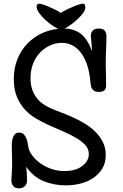

<svg xmlns="http://www.w3.org/2000/svg" viewBox="-20 -992 668 1044"><path d="M123 -85Q126 -49 126.5 -34Q127 -19 127 -9Q127 8 115.5 20Q104 32 83 32Q60 32 51 18.5Q42 5 42 -9Q42 -13 42.5 -24.5Q43 -36 44 -51Q45 -66 45.5 -82.5Q46 -99 46 -113Q46 -133 45 -157Q44 -181 44 -196Q44 -206 45 -219.5Q46 -233 50 -244Q54 -255 62 -263Q70 -271 84 -271Q101 -271 110 -261Q119 -251 124 -237.5Q129 -224 131 -210Q133 -196 135 -187Q140 -168 156 -146Q172 -124 197.5 -105.5Q223 -87 256.5 -74.5Q290 -62 329 -62Q392 -62 427.5 -89.5Q463 -117 463 -154Q463 -182 444 -203Q425 -224 393.5 -242.5Q362 -261 322 -278Q282 -295 240 -314Q210 -328 177 -347Q144 -366 117 -394.5Q90 -423 72.5 -464Q55 -505 55 -562Q55 -621 74.5 -669.5Q94 -718 127 -753Q160 -788 203.5 -809Q247 -830 296 -835Q282 -842 262 -855.5Q242 -869 223.5 -886.5Q205 -904 192 -922.5Q179 -941 179 -958Q179 -963 182.5 -967.5Q186 -972 192 -972Q197 -972 210 -968.5Q223 -965 239.5 -958Q256 -951 275 -942Q294 -933 311 -922Q328 -933 347 -942Q366 -951 383 -958Q400 -965 413 -968.5Q426 -972 431 -972Q439 -972 441.5 -965Q444 -958 444 -951Q444 -938 432 -921.5Q420 -905 402.5 -888.5Q385 -872 365.5 -858Q346 -844 331 -837Q386 -835 421 -807Q456 -779 481 -713Q479 -741 477.5 -756.5Q476 -772 475.5 -779.5Q475 -787 474.5 -790Q474 -793 474 -796Q474 -802 475.5 -809Q477 -816 481.5 -822.5Q486 -829 495 -833Q504 -837 518 -837Q533 -837 541 -832Q549 -827 553 -820Q557 -813 558 -805Q559 -797 559 -791Q559 -766 557 -726.5Q555 -687 555 -649Q555 -622 556 -589.5Q557 -557 557 -526Q557 -492 517 -492Q502 -492 493 -497.5Q484 -503 479.5 -511.5Q475 -520 473.5 -530.5Q472 -541 471 -551Q467 -597 455 -635Q443 -673 423.5 -700.5Q404 -728 377 -743.5Q350 -759 316 -759Q284 -759 253.5 -745.5Q223 -732 199 -707.5Q175 -683 160.5 -647.5Q146 -612 146 -567Q146 -530 156 -503Q166 -476 182 -456.5Q198 -437 218 -424Q238 -411 259 -402Q279 -393 308.5 -382Q338 -371 371 -356.5Q404 -342 437 -322.5Q470 -303 496 -278Q522 -253 538.5 -221Q555 -189 555 -149Q555 -106 536 -75Q517 -44 486 -23.5Q455 -3 416.5 6.5Q378 16 338 16Q275 16 218.5 -6.5Q162 -29 123 -85Z"/></svg>

Font: Life Savers ExtraBold
Style: Regular
Weight: 800
Designer: Pablo Impallari, Rodrigo Fuenzalida, Brenda Gallo
Foundry: Pablo Impallari, Rodrigo Fuenzalida, Brenda Gallo
Version: Version 3.001; ttfautohint (v0.95) -l 8 -r 50 -G 200 -x 14 -